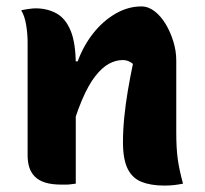

<svg xmlns="http://www.w3.org/2000/svg" viewBox="-20 -572 640 598"><path d="M550 0Q535 3 521.5 4.5Q508 6 492 6Q450 6 421 -5.5Q392 -17 377.5 -46.5Q363 -76 363 -129Q363 -166 367 -206.5Q371 -247 378 -288.5Q385 -330 394 -373Q387 -379 379 -382Q371 -385 363 -385Q341 -385 319.5 -373.5Q298 -362 276.5 -334.5Q255 -307 234.5 -258.5Q214 -210 194 -136V-381H222Q240 -430 270.5 -468.5Q301 -507 340 -529.5Q379 -552 420 -552Q442 -552 461.5 -537Q481 -522 496 -497Q511 -472 520 -442.5Q529 -413 529 -384Q529 -347 529 -309.5Q529 -272 529 -234.5Q529 -197 529 -159Q529 -111 533.5 -77.5Q538 -44 550 0ZM216 0Q207 1 200 2Q193 3 186.5 3Q180 3 172 3Q141 3 120.5 -3.5Q100 -10 88 -22.5Q76 -35 71 -51.5Q66 -68 66 -89Q66 -139 66 -184.5Q66 -230 66 -273Q66 -316 66 -357.5Q66 -399 66 -441Q66 -466 61.5 -494Q57 -522 46 -540Q54 -542 61.5 -543Q69 -544 76.5 -545Q84 -546 91 -546Q127 -546 155.5 -530.5Q184 -515 200 -476.5Q216 -438 216 -369Q216 -305 216 -240Q216 -175 216 -113.5Q216 -52 216 0Z"/></svg>

Font: Recursive Casual ExtraBold
Style: Regular
Weight: 800
Version: Version 1.047